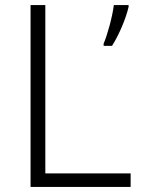

<svg xmlns="http://www.w3.org/2000/svg" viewBox="-20 -734 555 754"><path d="M100 0H493V-53H158V-714H100ZM485 -707V-714H427C422 -671 402 -597 387 -563V-554H420C449 -600 475 -663 485 -707Z"/></svg>

Font: Noto Sans Bengali Light
Style: Regular
Weight: 300
Designer: Jelle Bosma - Monotype Design Team
Foundry: Monotype Imaging Inc.
Version: Version 2.003